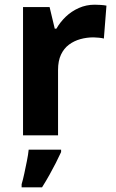

<svg xmlns="http://www.w3.org/2000/svg" viewBox="-20 -576 494 817"><path d="M383 -556Q394 -556 409 -555Q424 -554 433 -552L422 -412Q415 -414 401.5 -415.5Q388 -417 378 -417Q349 -417 322 -409.5Q295 -402 273.5 -386Q252 -370 239.5 -343.5Q227 -317 227 -278V0H78V-546H191L213 -454H220Q236 -482 260 -505Q284 -528 315.5 -542Q347 -556 383 -556ZM240 71Q230 93 217.5 117.5Q205 142 190.5 168Q176 194 159 221H72V208Q78 188 83.5 162Q89 136 94.5 109Q100 82 102 61H240Z"/></svg>

Font: Noto Sans Telugu
Style: Regular
Weight: 400
Designer: Jelle Bosma - Monotype Design Team
Foundry: Monotype Imaging Inc.
Version: Version 2.003